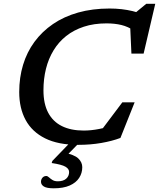

<svg xmlns="http://www.w3.org/2000/svg" viewBox="-20 -754 840 1014"><path d="M586 -96 498.5 -44 626 -213.5H691L616 -25.5Q572.5 -9 515.2 1Q458 11 393 11Q287.5 11 218.5 -23.2Q149.5 -57.5 115.5 -120Q81.5 -182.5 81.5 -268Q81.5 -344.5 101.8 -411.5Q122 -478.5 162 -533Q202 -587.5 259.8 -627Q317.5 -666.5 392.8 -687.8Q468 -709 559 -709Q592.5 -709 622.5 -705.5Q652.5 -702 679.8 -695.5Q707 -689 732 -679.5L684 -677.5L752.5 -734H800L738.5 -471H674L666.5 -638L688.5 -592Q656 -613.5 621 -622Q586 -630.5 542.5 -630.5Q476 -630.5 422.8 -613Q369.5 -595.5 329.5 -563.8Q289.5 -532 262.8 -488Q236 -444 222.8 -390.8Q209.5 -337.5 209.5 -277Q209.5 -206 234.5 -158.8Q259.5 -111.5 307 -88Q354.5 -64.5 422 -64.5Q461 -64.5 503.2 -72.8Q545.5 -81 586 -96ZM285 203.5Q314 203.5 329.5 189.8Q345 176 345 154.5Q345 138 325.8 126.5Q306.5 115 253 107L256.5 96L364 -15.5H413.5L308.5 92L316 52Q372.5 62.5 393.5 82.8Q414.5 103 414.5 129Q414.5 160 398 185.5Q381.5 211 348 225.8Q314.5 240.5 264 240.5Q227 240.5 211.8 231Q196.5 221.5 196.5 206Q196.5 193.5 204.2 184.5Q212 175.5 224.5 175.5Q231 175.5 238.5 182.5Q246 189.5 257 196.5Q268 203.5 285 203.5Z"/></svg>

Font: Newsreader 9pt Medium
Style: Italic
Weight: 500
Italic angle: -17°
Designer: Hugues Gentile
Foundry: Production Type
Version: Version 1.003